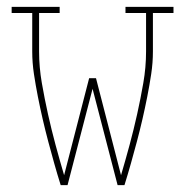

<svg xmlns="http://www.w3.org/2000/svg" viewBox="-20 -540 540 560"><path d="M157 0Q147 -32 138 -64Q129 -96 120.5 -128Q112 -160 104.5 -192.5Q97 -225 90.5 -258Q84 -291 79 -324Q74 -357 74 -390V-502H14V-520H154V-502H94V-390Q94 -344 102 -298Q110 -252 120 -207Q130 -162 142 -117.5Q154 -73 167 -29L240 -312H260L333 -29Q346 -73 358 -117.5Q370 -162 380 -207Q390 -252 398 -298Q406 -344 406 -390V-502H346V-520H486V-502H426V-390Q426 -357 421 -324Q416 -291 409.5 -258Q403 -225 395.5 -192.5Q388 -160 379.5 -128Q371 -96 362 -64Q353 -32 343 0H323L250 -281L177 0Z"/></svg>

Font: Iosevka Curly Slab Thin
Style: Regular
Weight: 100
Monospace: yes
Designer: Belleve Invis
Foundry: Belleve Invis
Version: Version 22.1.2; ttfautohint (v1.8.4)